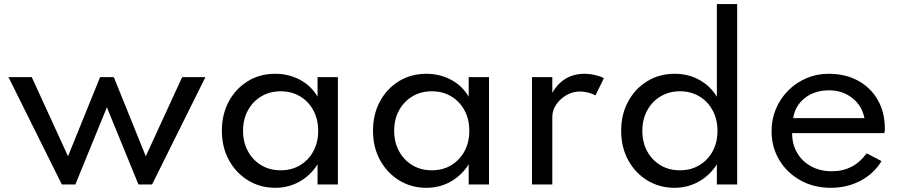

<svg xmlns="http://www.w3.org/2000/svg" viewBox="-20 -880 4300 916"><path d="M275 0H339.5L490 -368L640.5 0H705.5L960 -512H849L675.5 -134.5L523 -512H457.5L304.5 -134.5L131.5 -512H20.5Z M1293 16Q1356.5 16 1409 -13.5Q1461.5 -43 1495 -96V0H1592V-512H1495V-418.5Q1465.5 -470 1411.8 -499Q1358 -528 1293 -528Q1219.5 -528 1162 -492.5Q1104.5 -457 1071.5 -395.8Q1038.5 -334.5 1038.5 -256.5Q1038.5 -177.5 1072.2 -116Q1106 -54.5 1163.8 -19.2Q1221.5 16 1293 16ZM1319 -67.5Q1267 -67.5 1226.5 -91.8Q1186 -116 1162.8 -158.8Q1139.5 -201.5 1139.5 -256Q1139.5 -311 1162.8 -353.5Q1186 -396 1226.5 -420.2Q1267 -444.5 1319 -444.5Q1371.5 -444.5 1411.8 -420.2Q1452 -396 1475 -353.5Q1498 -311 1498 -256Q1498 -201 1475 -158.5Q1452 -116 1411.8 -91.8Q1371.5 -67.5 1319 -67.5Z M2014 16Q2077.5 16 2130 -13.5Q2182.5 -43 2216 -96V0H2313V-512H2216V-418.5Q2186.5 -470 2132.8 -499Q2079 -528 2014 -528Q1940.5 -528 1883 -492.5Q1825.5 -457 1792.5 -395.8Q1759.5 -334.5 1759.5 -256.5Q1759.5 -177.5 1793.2 -116Q1827 -54.5 1884.8 -19.2Q1942.5 16 2014 16ZM2040 -67.5Q1988 -67.5 1947.5 -91.8Q1907 -116 1883.8 -158.8Q1860.5 -201.5 1860.5 -256Q1860.5 -311 1883.8 -353.5Q1907 -396 1947.5 -420.2Q1988 -444.5 2040 -444.5Q2092.5 -444.5 2132.8 -420.2Q2173 -396 2196 -353.5Q2219 -311 2219 -256Q2219 -201 2196 -158.5Q2173 -116 2132.8 -91.8Q2092.5 -67.5 2040 -67.5Z M2518 0H2615V-322.5Q2615 -354 2633.8 -381.5Q2652.5 -409 2682.8 -426.2Q2713 -443.5 2746.5 -443.5Q2764.5 -443.5 2785 -438.5Q2805.5 -433.5 2821 -425L2861 -507Q2843 -516.5 2818.2 -522.2Q2793.5 -528 2769.5 -528Q2667 -528 2615 -437V-512H2518Z M3197.5 16Q3261 16 3314 -13.8Q3367 -43.5 3400 -96V0H3497V-860.5H3400V-418.5Q3369 -470 3316.2 -499Q3263.5 -528 3199.5 -528Q3125.5 -528 3067.8 -492.5Q3010 -457 2976.8 -395.8Q2943.5 -334.5 2943.5 -256Q2943.5 -177 2977.2 -115.5Q3011 -54 3068.8 -19Q3126.5 16 3197.5 16ZM3223.5 -67.5Q3171.5 -67.5 3131 -91.8Q3090.5 -116 3067.5 -158.5Q3044.5 -201 3044.5 -255.5Q3044.5 -310.5 3067.8 -353.2Q3091 -396 3131.5 -420.2Q3172 -444.5 3224 -444.5Q3276 -444.5 3316.5 -420.2Q3357 -396 3380 -353.2Q3403 -310.5 3403 -255.5Q3403 -201 3380 -158.5Q3357 -116 3316.5 -91.8Q3276 -67.5 3223.5 -67.5Z M3943.5 16Q4021.5 16 4085.2 -17.5Q4149 -51 4185.5 -111.5L4114.5 -148.5Q4053 -63 3948.5 -63Q3893 -63 3850.2 -86.2Q3807.5 -109.5 3783.2 -150.5Q3759 -191.5 3759 -245H4199Q4201.5 -255.5 4201.5 -266Q4201.5 -344 4167.8 -403Q4134 -462 4073.8 -495Q4013.5 -528 3933.5 -528Q3877 -528 3827.5 -507Q3778 -486 3740.5 -448.2Q3703 -410.5 3682 -361Q3661 -311.5 3661 -254.5Q3661 -177.5 3698 -116.2Q3735 -55 3799 -19.5Q3863 16 3943.5 16ZM3764 -316.5Q3774 -377 3820.5 -413Q3867 -449 3935 -449Q3999.5 -449 4046.2 -412.2Q4093 -375.5 4104 -316.5Z"/></svg>

Font: Spartan Medium
Style: Regular
Weight: 500
Designer: Matt Bailey, Mirko Velimirovic
Foundry: Matt Bailey
Version: Version 1.003; ttfautohint (v1.8.3)